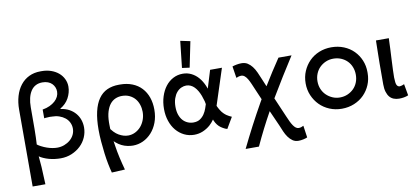

<svg xmlns="http://www.w3.org/2000/svg" viewBox="-86 -1130 3636 1662"><g transform="rotate(-10 1731.5 -299.0)"><path d="M215 -23Q197 -31 181 -42Q185 -4 189 53Q193 117 196 206H84V-469Q84 -533 100 -587.5Q116 -642 147 -681.5Q178 -721 222.5 -742.5Q267 -764 323 -764Q325 -764 328 -764Q331 -764 334 -764Q378 -764 415.5 -751Q453 -738 480.5 -715Q508 -692 523.5 -660Q539 -628 539 -593Q539 -566 532 -540.5Q525 -515 512.5 -492Q500 -469 481 -450Q462 -431 438 -417V-413Q481 -407 513 -389.5Q545 -372 567 -346Q589 -320 600 -288Q611 -256 611 -221Q611 -176 593 -134.5Q575 -93 542 -61.5Q509 -30 464 -11Q419 8 366 8Q343 8 317 5Q291 2 265 -5Q239 -12 215 -23ZM185 -209Q184 -179 182 -146Q198 -134 216 -125Q239 -113 263.5 -104.5Q288 -96 311 -92Q334 -88 353 -88Q386 -88 415 -99Q444 -110 466.5 -129Q489 -148 501.5 -173.5Q514 -199 514 -228Q514 -256 502 -281Q490 -306 468 -323.5Q446 -341 417 -351Q388 -361 355 -361Q352 -361 349 -361Q344 -362 337 -362Q334 -362 327 -361.5Q320 -361 310.5 -360.5Q301 -360 294 -359.5Q287 -359 285 -358V-435Q321 -441 348.5 -454Q376 -467 395.5 -484.5Q415 -502 425 -523Q435 -544 435 -567Q435 -587 427.5 -605Q420 -623 406 -637Q392 -651 371 -659Q350 -667 323 -667Q289 -667 263.5 -653.5Q238 -640 221 -614Q204 -588 195.5 -552Q187 -516 187 -473Q187 -320 186.5 -282Q186 -244 185 -209Z M780 206Q771 173 762 128Q753 83 746.5 31.5Q740 -20 735.5 -74.5Q731 -129 731 -179Q731 -270 746.5 -337Q762 -404 792.5 -447.5Q823 -491 868 -511.5Q913 -532 971 -532Q974 -532 977 -532Q980 -532 983 -532Q1041 -532 1089 -513Q1137 -494 1170 -458.5Q1203 -423 1220 -374.5Q1237 -326 1237 -267Q1237 -205 1218 -154.5Q1199 -104 1166 -67.5Q1133 -31 1090.5 -11.5Q1048 8 1002 8Q979 8 952.5 2.5Q926 -3 902 -15Q878 -27 856 -46Q849 -52 842 -59Q845 -39 848 -19Q856 35 868.5 90.5Q881 146 896 200ZM831 -227Q831 -217 831 -207Q831 -188 832 -167Q843 -153 854 -141Q873 -121 894 -109Q915 -97 935.5 -91Q956 -85 976 -85Q1009 -85 1038 -99.5Q1067 -114 1088 -138Q1109 -162 1121.5 -195Q1134 -228 1134 -265Q1134 -298 1124 -328.5Q1114 -359 1095 -381.5Q1076 -404 1047 -418Q1018 -432 981 -432Q949 -432 922 -420Q895 -408 875.5 -383.5Q856 -359 844 -320Q832 -281 831 -227Z M1830 8 1812 2Q1793 -7 1777 -18Q1761 -29 1748 -45.5Q1735 -62 1725 -85Q1724 -89 1722 -94Q1704 -68 1681 -47Q1652 -22 1616.5 -7Q1581 8 1540 8Q1493 8 1452.5 -12Q1412 -32 1382.5 -67Q1353 -102 1336.5 -151Q1320 -200 1320 -257Q1320 -316 1336 -366Q1352 -416 1380 -452.5Q1408 -489 1447 -509.5Q1486 -530 1532 -530Q1573 -530 1608 -512.5Q1643 -495 1669.5 -464Q1696 -433 1714 -391Q1719 -378 1724 -365L1772 -522H1876L1773 -205Q1783 -183 1793 -167Q1805 -147 1818 -134Q1831 -121 1842.5 -113Q1854 -105 1864 -100L1887 -89ZM1647 -796 1601 -571 1535 -580 1561 -814ZM1672 -200Q1679 -220 1684 -236Q1682 -249 1679 -262Q1672 -288 1663 -312Q1654 -336 1642 -356.5Q1630 -377 1615.5 -392Q1601 -407 1583 -415.5Q1565 -424 1544 -424Q1522 -424 1500 -414Q1478 -404 1460.5 -383.5Q1443 -363 1432 -331.5Q1421 -300 1421 -258Q1421 -218 1431.5 -188Q1442 -158 1459.5 -138.5Q1477 -119 1501 -108.5Q1525 -98 1551 -98Q1587 -98 1610 -113.5Q1633 -129 1648 -151.5Q1663 -174 1672 -200Z M2420 216Q2390 216 2368.5 201Q2347 186 2330.5 163Q2314 140 2302 112Q2290 84 2279 57L2218 -80Q2141 58 2073 206H1956Q2048 16 2151 -166Q2159 -180 2167 -194L2130 -280Q2117 -311 2105.5 -337.5Q2094 -364 2082.5 -383.5Q2071 -403 2057.5 -414Q2044 -425 2028 -425Q2017 -425 2004.5 -421.5Q1992 -418 1984 -414L1968 -517Q1982 -522 2004.5 -526.5Q2027 -531 2049 -531Q2080 -531 2102 -517Q2124 -503 2141.5 -480.5Q2159 -458 2173 -427Q2187 -396 2200 -364L2228 -297Q2298 -412 2373 -523H2488Q2383 -360 2277 -182L2351 -10Q2362 16 2372 37Q2382 58 2393 74Q2404 90 2415.5 98.5Q2427 107 2440 107Q2442 107 2444 107Q2453 107 2463.5 103.5Q2474 100 2483 95L2498 200Q2486 206 2463 211Q2440 216 2420 216Z M2838 8Q2780 8 2730 -13Q2680 -34 2644 -70.5Q2608 -107 2587 -156Q2566 -205 2566 -262Q2566 -320 2587 -369Q2608 -418 2644 -454.5Q2680 -491 2730 -511.5Q2780 -532 2838 -532Q2897 -532 2947.5 -511.5Q2998 -491 3034 -454.5Q3070 -418 3090 -370Q3110 -322 3110 -267Q3110 -265 3110 -262Q3110 -259 3110 -257Q3110 -203 3090 -155Q3070 -107 3034 -70.5Q2998 -34 2947.5 -13Q2897 8 2838 8ZM2838 -91Q2875 -91 2906 -104.5Q2937 -118 2959.5 -140.5Q2982 -163 2994.5 -194Q3007 -225 3007 -262Q3007 -298 2994.5 -329.5Q2982 -361 2959.5 -383.5Q2937 -406 2906 -419Q2875 -432 2838 -432Q2803 -432 2772.5 -419Q2742 -406 2719 -383.5Q2696 -361 2683 -329.5Q2670 -298 2670 -262Q2670 -225 2683 -194Q2696 -163 2719 -140.5Q2742 -118 2772.5 -104.5Q2803 -91 2838 -91Z M3341 8Q3315 8 3293.5 -0.5Q3272 -9 3257.5 -26.5Q3243 -44 3234.5 -71.5Q3226 -99 3226 -137Q3226 -274 3226.5 -322Q3227 -370 3228 -419.5Q3229 -469 3230 -523H3343Q3342 -483 3339.5 -433Q3337 -383 3334.5 -334Q3332 -285 3330.5 -244.5Q3329 -204 3329 -180Q3330 -129 3338.5 -113Q3347 -97 3364 -96Q3374 -97 3384 -100Q3394 -103 3404 -108L3422 -7Q3404 1 3383 4.5Q3362 8 3341 8Z"/></g></svg>

Font: Rising Sun SemiBold
Style: Regular
Weight: 600
Designer: Matt McInerney, Pablo Impallari, Rodrigo Fuenzalida (Raleway font), Stephen Hutchings (Greek), Cristiano Sobral (main ch
Foundry: The Rising Sun Project Authors
Version: Version 4.327; ttfautohint (v1.8.4.7-5d5b-dirty)